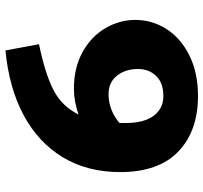

<svg xmlns="http://www.w3.org/2000/svg" viewBox="-41 -690 746 704"><g transform="rotate(90 332.0 -338.0)"><path d="M611 -405Q611 -285 556.5 -195Q502 -105 402 -51.5Q302 2 165 15L142 -108Q249 -130 309 -160.5Q369 -191 400 -253Q352 -236 305 -236Q228 -236 170.5 -268Q113 -300 83 -352Q53 -404 53 -461Q53 -523 86.5 -575.5Q120 -628 183.5 -659.5Q247 -691 332 -691Q460 -691 535.5 -619Q611 -547 611 -405ZM431 -403V-426Q431 -493 404.5 -528.5Q378 -564 332 -564Q284 -564 258.5 -537.5Q233 -511 233 -471Q233 -425 257.5 -394Q282 -363 325 -363Q383 -363 431 -403Z"/></g></svg>

Font: Martel Sans Black
Style: Regular
Weight: 900
Designer: Dan Reynolds and Mathieu Réguer
Foundry: Dan Reynolds and Mathieu Réguer
Version: Version 1.002; ttfautohint (v1.1) -l 5 -r 5 -G 72 -x 0 -D la